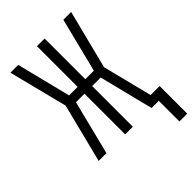

<svg xmlns="http://www.w3.org/2000/svg" viewBox="-259 -847 1131 1131"><g transform="rotate(-45 306.5 -281.5)"><path d="M548 172V0H488L403 -339H332V0H268V-339H197L112 0H47L140 -368L47 -735H112L197 -396H268V-735H332V-396H403L488 -735H553L460 -368L538 -58H613V172Z"/></g></svg>

Font: Iosevka Curly Light Extended
Style: Regular
Weight: 300
Width: 7
Monospace: yes
Designer: Belleve Invis
Foundry: Belleve Invis
Version: Version 11.1.0; ttfautohint (v1.8.3)